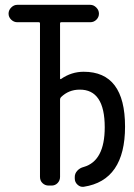

<svg xmlns="http://www.w3.org/2000/svg" viewBox="-20 -750 540 776"><path d="M49.8 -660.2Q36.1 -660.2 25.4 -670.4Q14.6 -680.7 14.6 -694.8Q14.6 -709 25.4 -719.7Q36.1 -730.5 49.8 -730.5H344.7Q358.4 -730.5 369.1 -719.7Q379.9 -709 379.9 -694.8Q379.9 -680.7 369.6 -670.4Q359.4 -660.2 344.7 -660.2H227.5Q222.7 -660.2 222.7 -655.3V-433.6Q222.7 -428.7 226.6 -430.7Q268.6 -460 318.4 -460Q485.4 -460 485.4 -238.3Q485.4 -20.5 318.4 4.9Q304.7 6.8 293.5 -3.4Q282.2 -13.7 282.2 -28.3V-35.2Q282.2 -48.8 292.5 -60.1Q302.7 -71.3 318.4 -75.2Q403.3 -99.6 403.3 -235.4Q403.3 -388.7 301.8 -387.7Q257.8 -387.7 226.6 -357.4Q222.7 -353.5 222.7 -347.7V-35.2Q222.7 -20.5 212.9 -10.3Q203.1 0 188.5 0H176.8Q162.1 0 151.9 -9.8Q141.6 -19.5 141.6 -35.2V-655.3Q141.6 -660.2 136.7 -660.2Z"/></svg>

Font: Rounded-L Mgen+ 2m regular
Style: Regular
Weight: 400
Designer: [Source Han Sans]
Ryoko NISHIZUKA  (kana & ideographs); Paul D. Hunt (Latin, Greek & Cyrillic); Wenlong ZHANG  (bopomofo
Version: Version 1.059.20150602